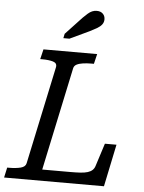

<svg xmlns="http://www.w3.org/2000/svg" viewBox="-81 -992 781 1040"><g transform="rotate(5 310.0 -471.5)"><path d="M425 -710 412 -656H399Q374 -656 353 -653Q332 -650 318.5 -643Q305 -636 302 -622L183 -61H335Q367 -61 390.5 -62.5Q414 -64 430 -69Q446 -74 455.5 -83Q465 -92 469 -105L509 -230H572L524 0H-19L-7 -55H4Q40 -55 66 -61.5Q92 -68 96 -88L209 -620Q213 -642 190.5 -649Q168 -656 131 -656H120L133 -710ZM329 -899Q343 -913 354.5 -923Q366 -933 377.5 -938Q389 -943 403 -943Q424 -943 436 -931Q448 -919 448 -901Q448 -885 439 -873Q430 -861 414 -851.5Q398 -842 376 -831L268 -780H235L240 -804Z"/></g></svg>

Font: Roboto Serif
Style: Italic
Weight: 400
Italic angle: -10°
Designer: Greg Gazdowicz
Foundry: Commercial Type
Version: Version 1.008